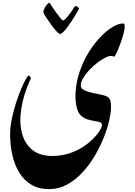

<svg xmlns="http://www.w3.org/2000/svg" viewBox="-20 -1022 938 1335"><path d="M321.8 293Q250 293 198.5 262.5Q147 231.9 114.3 178.5Q81.5 125 65.9 56.2Q50.3 -12.7 50.3 -89.4Q50.3 -138.2 61.8 -193.8Q73.2 -249.5 90.3 -303Q107.4 -356.4 125.7 -400.4Q144 -444.3 158.7 -470.5Q173.3 -496.6 178.2 -496.6Q182.1 -496.6 189.7 -489.3Q197.3 -481.9 191.9 -471.2Q143.6 -365.7 128.4 -269.5Q113.3 -173.3 132.1 -98.6Q150.9 -23.9 203.6 19.3Q256.3 62.5 343.3 62.5Q405.8 62.5 459.2 45.2Q512.7 27.8 555.2 0.5Q597.7 -26.9 627.4 -56.9Q657.2 -86.9 673.1 -113Q689 -139.2 689 -153.3Q689 -168 673.1 -172.9Q657.2 -177.7 632.8 -181.4Q608.4 -185.1 582.3 -194.1Q556.2 -203.1 536.1 -225.6Q519.5 -243.7 511 -286.1Q502.4 -328.6 505.4 -379.4Q510.3 -457 535.4 -528.6Q560.5 -600.1 598.1 -660.2Q635.7 -720.2 678.5 -764.9Q721.2 -809.6 762.7 -834.2Q804.2 -858.9 835.9 -858.9Q846.7 -858.9 847.2 -842Q847.7 -825.2 841.6 -799.1Q835.4 -772.9 825.7 -743.4Q815.9 -713.9 805.2 -687.5Q794.4 -661.1 785.6 -644.5Q776.9 -627.9 773.4 -627.9Q770 -627.9 764.6 -630.6Q759.3 -633.3 752.4 -633.3Q735.4 -633.3 709 -619.6Q682.6 -606 653.6 -583.3Q624.5 -560.5 599.1 -533.2Q573.7 -505.9 557.6 -478Q541.5 -450.2 541.5 -427.2Q541.5 -410.2 557.6 -399.7Q573.7 -389.2 598.6 -382.3Q623.5 -375.5 650.6 -370.4Q677.7 -365.2 700.4 -359.6Q723.1 -354 733.4 -344.7Q750.5 -330.6 752 -289.1Q753.4 -247.6 740.5 -189.5Q727.5 -131.3 701.7 -65.9Q675.8 -0.5 637.9 63Q600.1 126.5 551.8 178.5Q503.4 230.5 445.6 261.7Q387.7 293 321.8 293ZM284.2 -930.2Q279.8 -939.9 284.9 -954.1Q290 -968.3 299.1 -981Q308.1 -993.7 316.7 -999.5Q325.2 -1005.4 328.1 -998.5Q330.1 -993.7 342.5 -974.9Q355 -956.1 370.8 -934.1Q386.7 -912.1 400.1 -896Q413.6 -879.9 418 -879.9Q424.3 -879.9 436.3 -892.1Q448.2 -904.3 461.4 -921.6Q474.6 -939 485.4 -954.6Q496.1 -970.2 499.5 -977.5Q502 -981.9 510 -979.2Q518.1 -976.6 524.7 -970.2Q531.2 -963.9 527.8 -958Q524.9 -952.1 513.9 -933.1Q502.9 -914.1 487.3 -889.4Q471.7 -864.7 454.6 -841.1Q437.5 -817.4 422.4 -801.8Q407.2 -786.1 397.5 -786.1Q389.6 -786.1 372.8 -804.4Q356 -822.8 336.9 -848.6Q317.9 -874.5 303 -897.7Q288.1 -920.9 284.2 -930.2Z"/></svg>

Font: Awami Nastaliq
Style: Bold
Weight: 700
Designer: Peter Martin, SIL International
Foundry: SIL International
Version: Version 3.100